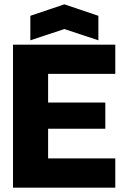

<svg xmlns="http://www.w3.org/2000/svg" viewBox="-20 -866 580 886"><path d="M40 0V-660H512V-525H202V-393H466V-272H202V-135H512V0ZM120 -680V-793L277 -846L434 -793V-680L277 -732Z"/></svg>

Font: Bricolage Grotesque 48pt ExtraBold
Style: Regular
Weight: 800
Designer: Mathieu Triay
Foundry: Atelier Triay
Version: Version 1.000; ttfautohint (v1.8.4.7-5d5b);gftools[0.9.32]